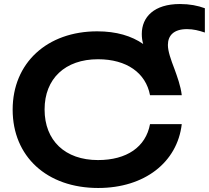

<svg xmlns="http://www.w3.org/2000/svg" viewBox="-20 -921 1040 956"><path d="M464 -765C215 -765 43 -608 43 -375C43 -142 213 15 469 15C700 15 863 -113 885 -303H727C706 -189 611 -124 468 -124C304 -124 202 -221 202 -376C202 -529 304 -626 468 -626C611 -626 706 -558 727 -447H885C880 -493 861 -543 850 -574C830 -626 816 -666 816 -697C816 -744 845 -776 911 -776C943 -776 970 -769 1000 -759V-880C965 -893 924 -901 876 -901C747 -901 686 -836 686 -752C686 -735 688 -718 693 -702C635 -742 560 -765 464 -765Z"/></svg>

Font: Bounded Med
Style: Regular
Weight: 500
Designer: Vlad Churkin
Version: Version 3.0